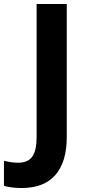

<svg xmlns="http://www.w3.org/2000/svg" viewBox="-94 -734 445 964"><path d="M15.1 210Q-36.1 210 -74.2 199.2V73.2Q-35.2 83 -2.9 83Q46.9 83 68.4 51.8Q89.8 20.5 89.8 -44.9V-713.9H241.2V-45.9Q241.2 79.1 184.1 144.5Q127 210 15.1 210Z"/></svg>

Font: NotoSans-Bold
Style: Bold
Weight: 700
Designer: Monotype Design team
Foundry: Monotype Imaging Inc.
Version: Version 1.04